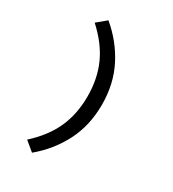

<svg xmlns="http://www.w3.org/2000/svg" viewBox="-215 -849 1029 1143"><g transform="rotate(30 300.0 -278.0)"><path d="M188 177 124 124Q219 38 263 -59Q307 -156 307 -278Q307 -400 263 -497Q219 -594 124 -680L188 -733Q289 -649 347.5 -535Q406 -421 406 -278Q406 -135 347.5 -21Q289 93 188 177Z"/></g></svg>

Font: Source Code Pro Semibold
Style: Regular
Weight: 600
Monospace: yes
Designer: Paul D. Hunt, Teo Tuominen
Foundry: Adobe Systems Incorporated
Version: Version 2.030;PS 1.000;hotconv 16.6.51;makeotf.lib2.5.65220